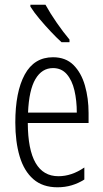

<svg xmlns="http://www.w3.org/2000/svg" viewBox="-20 -785 439 815"><path d="M205 -542Q259 -542 292 -509Q325 -476 340.5 -422Q356 -368 356 -305V-263H98Q99 -37 228 -37Q284 -37 338 -74V-23Q313 -7 284.5 1.5Q256 10 224 10Q161 10 121.5 -24.5Q82 -59 63.5 -121Q45 -183 45 -265Q45 -395 85 -468.5Q125 -542 205 -542ZM205 -496Q158 -496 130.5 -449.5Q103 -403 99 -307H306Q306 -358 296 -401Q286 -444 263.5 -470Q241 -496 205 -496ZM173 -765Q194 -727 221.5 -687.5Q249 -648 275 -617V-606H241Q221 -624 196 -650.5Q171 -677 147.5 -705Q124 -733 109 -757V-765Z"/></svg>

Font: Noto Sans Thai ExtCond Light
Style: Regular
Weight: 300
Width: 2
Designer: Monotype Design Team
Foundry: Monotype Imaging Inc.
Version: Version 2.002; ttfautohint (v1.8.4.7-5d5b)